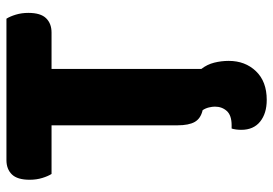

<svg xmlns="http://www.w3.org/2000/svg" viewBox="-146 -500 848 596"><g transform="rotate(-90 278.0 -202.0)"><path d="M518 -606Q525 -595 530.5 -577Q536 -559 536 -538Q536 -500 519.5 -483Q503 -466 475 -466H362V-1Q376 17 381.5 39Q387 61 387 84Q387 135 355 168.5Q323 202 266 202Q224 202 198.5 181.5Q173 161 173 123Q173 106 177 93H187Q218 93 231.5 78Q245 63 245 41Q245 33 242.5 22.5Q240 12 234 3Q208 -3 197.5 -21.5Q187 -40 187 -75V-466H36Q29 -477 23.5 -495Q18 -513 18 -534Q18 -572 34.5 -589Q51 -606 79 -606H518Z"/></g></svg>

Font: Baloo Thambi 2 ExtraBold
Style: Regular
Weight: 800
Designer: Aadarsh Rajan and Ek Type
Foundry: Ek Type
Version: Version 1.640;hotconv 1.0.111;makeotfexe 2.5.65597; ttfautoh